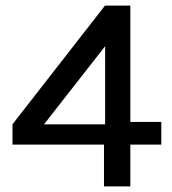

<svg xmlns="http://www.w3.org/2000/svg" viewBox="-20 -665 614 685"><path d="M354.5 -645H445V-230H555.5V-149H445V0H351V-149H24.5V-221.5ZM355 -500 137 -221.5H355Z"/></svg>

Font: Karla Medium
Style: Regular
Weight: 500
Designer: Jonathan Pinhorn
Version: Version 2.001